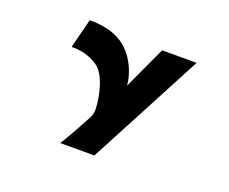

<svg xmlns="http://www.w3.org/2000/svg" viewBox="-110 -724 1219 1020"><g transform="rotate(20 500.0 -213.5)"><path d="M313 120H506L848 -528H653L542 -287C537 -362 492 -458 419 -503C381 -527 325 -547 237 -547L195 -381C268 -382 321 -357 350 -334C398 -296 425 -196 428 -112C429 -94 423 -77 418 -66C400 -31 351 59 313 120Z"/></g></svg>

Font: LINE Seed JP_OTF ExtraBold
Style: Regular
Weight: 800
Designer: LY Corporation & Fontrix & Fontworks
Version: Version 1.013